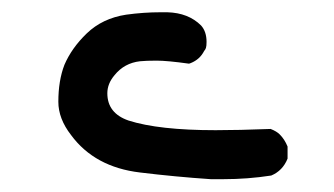

<svg xmlns="http://www.w3.org/2000/svg" viewBox="-20 -843 540 310"><path d="M74.2 -678.7Q74.2 -712.9 84 -738.3Q95.7 -765.6 120.1 -789.1Q145.5 -813.5 183.6 -819.3Q211.9 -823.2 239.3 -823.2Q244.1 -823.2 250 -823.2Q284.2 -822.3 304.7 -801.8Q313.5 -792 313.5 -775.4Q313.5 -768.6 312.5 -765.6Q311.5 -762.7 309.6 -760.7Q302.7 -747.1 288.1 -741.2L285.2 -740.2Q250 -745.1 232.9 -745.1Q215.8 -745.1 206.1 -744.1Q180.7 -741.2 165 -721.7Q153.3 -708 153.3 -692.4Q153.3 -660.2 187.5 -648.4Q236.3 -632.8 328.1 -632.8Q365.2 -632.8 417 -634.8Q426.8 -630.9 431.6 -626Q439.5 -618.2 444.3 -606.4V-586.9Q436.5 -567.4 418 -559.6Q379.9 -553.7 340.8 -553.7Q331.1 -553.7 321.3 -553.7H320.3Q262.7 -557.6 206.1 -564.5Q132.8 -573.2 94.7 -625Q74.2 -651.4 74.2 -678.7Z"/></svg>

Font: JasonHandwriting2
Style: SemiBold
Weight: 600
Version: Version 1.04.7